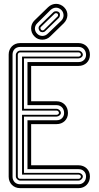

<svg xmlns="http://www.w3.org/2000/svg" viewBox="-20 -973 511 993"><path d="M84 0Q71.3 0 60.4 -4.4Q49.6 -8.8 41.7 -16.7Q33.9 -24.7 29.4 -35.4Q24.9 -46.1 24.9 -59.1V-691.2Q24.9 -703.9 29.4 -714.7Q33.9 -725.6 41.7 -733.5Q49.6 -741.5 60.4 -745.8Q71.3 -750.2 84 -750.2H386.5Q399.2 -750.2 409.9 -745.7Q420.7 -741.2 428.5 -733.2Q436.3 -725.1 440.7 -714Q445.1 -702.9 445.1 -689.7Q445.1 -676.8 440.6 -666.1Q436 -655.5 428.1 -647.9Q420.2 -640.4 409.4 -636.2Q398.7 -632.1 386.5 -632.1H141.1V-449.2H272.9Q285.6 -449.2 296.4 -444.7Q307.1 -440.2 314.9 -432.1Q322.8 -424.1 327.1 -413Q331.5 -401.9 331.5 -388.7Q331.5 -375.7 327 -365.1Q322.5 -354.5 314.6 -346.9Q306.6 -339.4 295.9 -335.2Q285.2 -331.1 272.9 -331.1H141.1V-118.2H386.5Q398.7 -118.2 409.4 -114Q420.2 -109.9 428.1 -102.3Q436 -94.7 440.6 -84.1Q445.1 -73.5 445.1 -60.5Q445.1 -47.4 440.7 -36.3Q436.3 -25.1 428.5 -17.1Q420.7 -9 409.9 -4.5Q399.2 0 386.5 0ZM123 -98.1 122.1 -96.9V-351.1H273.2Q281.5 -351.1 288.5 -353.8Q295.4 -356.4 300.5 -361.5Q305.7 -366.5 308.6 -373.3Q311.5 -380.1 311.5 -388.7Q311.5 -397.5 308.7 -404.9Q305.9 -412.4 300.8 -417.7Q295.7 -423.1 288.6 -426.1Q281.5 -429.2 272.9 -429.2H122.1V-652.1H386.7Q395 -652.1 402 -654.8Q408.9 -657.5 414.1 -662.5Q419.2 -667.5 422.1 -674.3Q425 -681.2 425 -689.7Q425 -698.5 422.2 -705.9Q419.4 -713.4 414.3 -718.8Q409.2 -724.1 402.1 -727.2Q395 -730.2 386.5 -730.2H84Q75.4 -730.2 68.2 -727.4Q61 -724.6 55.9 -719.5Q50.8 -714.4 47.9 -707.2Q44.9 -700 44.9 -691.2V-59.1Q44.9 -50.3 47.9 -43.1Q50.8 -35.9 55.9 -30.8Q61 -25.6 68.2 -22.8Q75.4 -20 84 -20H386.5Q395 -20 402.1 -23.1Q409.2 -26.1 414.3 -31.5Q419.4 -36.9 422.2 -44.3Q425 -51.8 425 -60.5Q425 -68.8 422.1 -75.8Q419.2 -82.8 414.1 -87.8Q408.9 -92.8 402 -95.5Q395 -98.1 386.7 -98.1ZM386.2 -79.1Q389.9 -79.1 393.9 -77.6Q397.9 -76.2 401.1 -73.6Q404.3 -71 406.4 -67.7Q408.4 -64.5 408.4 -60.5Q408.4 -56.4 406.5 -52.5Q404.5 -48.6 401.5 -45.7Q398.4 -42.7 394.4 -40.9Q390.4 -39.1 386.2 -39.1H83.7Q79.6 -39.1 75.7 -41Q71.8 -43 68.7 -46.1Q65.7 -49.3 63.8 -53.1Q62 -56.9 62 -61V-689.2Q62 -693.1 63.8 -697Q65.7 -700.9 68.7 -704.1Q71.8 -707.3 75.7 -709.2Q79.6 -711.2 83.7 -711.2H386.2Q390.4 -711.2 394.4 -709.4Q398.4 -707.5 401.5 -704.6Q404.5 -701.7 406.5 -697.8Q408.4 -693.8 408.4 -689.7Q408.4 -685.8 406.4 -682.5Q404.3 -679.2 401.1 -676.6Q397.9 -674.1 393.9 -672.6Q389.9 -671.1 386.2 -671.1H104V-410.2H272.7Q276.9 -410.2 280.9 -408.3Q284.9 -406.5 288 -403.6Q291 -400.6 293 -396.7Q294.9 -392.8 294.9 -388.7Q294.9 -384.8 292.8 -381.5Q290.8 -378.2 287.6 -375.6Q284.4 -373 280.4 -371.6Q276.4 -370.1 272.7 -370.1H104V-79.1ZM94.2 -70.1 94 -69.8V-379.2H272.9Q276.6 -379.2 280.8 -382.1Q284.9 -385 284.9 -388.7Q284.9 -394.3 281.1 -397.7Q277.3 -401.1 272.9 -401.1H94V-680.2H386.5Q390.1 -680.2 394.3 -683.1Q398.4 -686 398.4 -689.7Q398.4 -695.3 394.7 -698.7Q390.9 -702.1 386.5 -702.1H84Q78.6 -702.1 75.3 -698.4Q72 -694.6 72 -689.9V-60.3Q72 -55.7 75.3 -51.9Q78.6 -48.1 84 -48.1H386.5Q390.9 -48.1 394.7 -51.5Q398.4 -54.9 398.4 -60.5Q398.4 -64.2 394.3 -67.1Q390.1 -70.1 386.5 -70.1ZM240 -784.9Q232.2 -776.6 221.4 -772.2Q210.7 -767.8 199.3 -767.7Q188 -767.6 177.1 -771.7Q166.3 -775.9 158 -784.9Q149.4 -793.5 145.1 -804.3Q140.9 -815.2 140.9 -826.4Q140.9 -837.6 145.4 -848.5Q149.9 -859.4 158.9 -867.9L229 -936Q238 -944.6 248.7 -948.9Q259.3 -953.1 270.4 -953.1Q281.5 -953.1 292.2 -948.6Q303 -944.1 312 -935.1Q321 -926 325.1 -915.3Q329.1 -904.5 328.6 -893.6Q328.1 -882.6 323.4 -872.1Q318.6 -861.6 310.1 -853ZM172.9 -853Q167 -847.4 163.8 -840.3Q160.6 -833.3 160.5 -825.8Q160.4 -818.4 163.5 -811.2Q166.5 -804 172.9 -797.9Q178.5 -792.2 185.5 -789.7Q192.6 -787.1 200 -787.2Q207.3 -787.4 214.4 -790.4Q221.4 -793.5 227.1 -799.1L296.9 -866Q302.5 -871.6 305.5 -878.7Q308.6 -885.7 308.7 -893.1Q308.8 -900.4 306.2 -907.7Q303.5 -915 297.9 -920.9Q291.5 -927.2 284.4 -930.3Q277.3 -933.3 270 -933.3Q262.7 -933.3 255.5 -930.4Q248.3 -927.5 241.9 -921.9ZM254.9 -908.9Q257.6 -911.9 261.6 -913.5Q265.6 -915 270 -915Q274.4 -915 278.7 -913.5Q283 -911.9 285.9 -908.9Q288.6 -906.2 289.6 -902.3Q290.5 -898.4 290.2 -894.4Q289.8 -890.4 288.2 -886.5Q286.6 -882.6 283.9 -879.9L213.9 -812Q210.9 -809.1 207 -807.6Q203.1 -806.2 199.2 -806.3Q195.3 -806.4 191.8 -807.9Q188.2 -809.3 186 -812Q183.3 -814.5 181.6 -818.1Q179.9 -821.8 179.6 -825.7Q179.2 -829.6 180.4 -833.6Q181.6 -837.6 185.1 -841.1ZM276.9 -887Q278.3 -887.7 279.3 -889.6Q280.3 -891.6 280.4 -894Q280.5 -896.5 279.9 -898.6Q279.3 -900.6 277.8 -901.9Q275.9 -903.8 273.7 -904.4Q271.5 -905 269.2 -904.9Q266.8 -904.8 264.9 -903.9Q262.9 -903.1 262 -901.9L191.9 -834Q188.2 -830.8 189.1 -826.4Q189.9 -822 192.9 -818.8Q196.8 -815.2 200.8 -815.6Q204.8 -815.9 208 -818.8Z"/></svg>

Font: TafelwerkOT
Style: Regular
Weight: 400
Designer: Peter Wiegel
Foundry: Peter Wiegel, based on an original design named Oxford by Christine Lord, 1969
Version: Version 1.000